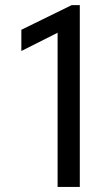

<svg xmlns="http://www.w3.org/2000/svg" viewBox="-20 -740 426 760"><path d="M208 -610.4 64.5 -538.1V-622.1L263.7 -719.7H295.9V0H208Z"/></svg>

Font: Reddit Sans A
Style: Regular
Weight: 400
Designer: Stephen Hutchings
Foundry: Reddit
Version: Version 1.013